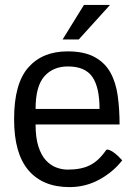

<svg xmlns="http://www.w3.org/2000/svg" viewBox="-20 -745 552 777"><path d="M382.8 -304.2Q382.8 -392.1 353.5 -434.1Q324.2 -476.1 254.9 -476.1Q194.8 -476.1 159.4 -436Q124 -396 124 -304.2ZM124 -241.2Q124 -188 135.3 -152.6Q146.5 -117.2 165.3 -96.7Q184.1 -76.2 207.3 -67.4Q230.5 -58.6 253.4 -58.6Q309.6 -58.6 344.7 -76.7Q379.9 -94.7 409.2 -137.2Q412.1 -141.1 420.2 -138.7Q428.2 -136.2 438.2 -129.4Q448.2 -122.6 458 -113.3Q467.8 -104 474.6 -96.2Q438.5 -49.3 382.6 -18.6Q326.7 12.2 261.2 12.2Q153.3 12.2 95.2 -55.9Q37.1 -124 37.1 -261.2V-264.2Q37.1 -406.7 94.5 -471.9Q151.9 -537.1 253.4 -537.1Q321.3 -537.1 363.3 -513.9Q405.3 -490.7 427.2 -450.7Q449.2 -410.6 456.5 -356.7Q463.9 -302.7 463.9 -241.2H124ZM425.3 -725.1 298.8 -585.4H233.4L319.8 -725.1Z"/></svg>

Font: Myanmar Pyu Pro
Style: Regular
Weight: 400
Designer: Khon Soe Zaw Thu
Foundry: PaOh Unicode
Version: Version 2.00 April 29, 2017